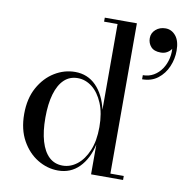

<svg xmlns="http://www.w3.org/2000/svg" viewBox="-84 -830 885 919"><g transform="rotate(10 359.0 -370.0)"><path d="M257.5 9.5Q205 9.5 158 -19Q111 -47.5 81.2 -101Q51.5 -154.5 51.5 -229.5Q51.5 -304.5 81.2 -358.2Q111 -412 158 -440.8Q205 -469.5 257.5 -469.5Q318.5 -469.5 359.8 -427.5Q401 -385.5 417 -314V-730.5H351.5V-750H507.5V-19.5H572.5V0H417V-145Q401 -74 359.8 -32.2Q318.5 9.5 257.5 9.5ZM275 -17.5Q312.5 -17.5 344.8 -42.5Q377 -67.5 397 -114.8Q417 -162 417 -229.5Q417 -297 397 -344.8Q377 -392.5 344.8 -417.5Q312.5 -442.5 275 -442.5Q236 -442.5 209.2 -417.2Q182.5 -392 168.5 -344.2Q154.5 -296.5 154.5 -229.5Q154.5 -162.5 168.5 -115Q182.5 -67.5 209.2 -42.5Q236 -17.5 275 -17.5ZM578.5 -490.5V-510.5Q607.5 -510.5 630.8 -524Q654 -537.5 669.8 -561Q685.5 -584.5 692 -614.2Q698.5 -644 693.5 -677H700Q701.5 -668.5 694.5 -658Q687.5 -647.5 674.5 -639.8Q661.5 -632 643.5 -632Q611.5 -632 596 -649.2Q580.5 -666.5 580.5 -691Q580.5 -716 599.8 -733Q619 -750 647.5 -750Q677 -750 697.2 -725.5Q717.5 -701 717.5 -653.5Q717.5 -613.5 701.5 -576Q685.5 -538.5 654.5 -514.5Q623.5 -490.5 578.5 -490.5Z"/></g></svg>

Font: Bodoni Moda
Style: Regular
Weight: 400
Designer: Owen Earl
Foundry: indestructible type
Version: Version 2.005